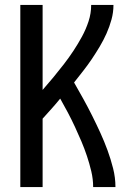

<svg xmlns="http://www.w3.org/2000/svg" viewBox="-20 -755 540 775"><path d="M62 0V-735H152V-392Q174 -417 195.5 -443Q217 -469 237.5 -495.5Q258 -522 276.5 -550Q295 -578 311 -607.5Q327 -637 337.5 -669Q348 -701 348 -735H438Q438 -705 430 -676Q422 -647 410 -620Q398 -593 382.5 -567Q367 -541 350.5 -516.5Q334 -492 315.5 -468.5Q297 -445 279 -422Q298 -389 316.5 -355.5Q335 -322 352 -288Q369 -254 385 -219Q401 -184 414 -148.5Q427 -113 436.5 -75.5Q446 -38 446 0H356Q356 -32 348.5 -63.5Q341 -95 331 -125Q321 -155 308.5 -184.5Q296 -214 282.5 -243Q269 -272 254 -300.5Q239 -329 223 -357Q206 -336 188 -316Q170 -296 152 -276V0Z"/></svg>

Font: Iosevka Curly Medium
Style: Regular
Weight: 500
Monospace: yes
Designer: Belleve Invis
Foundry: Belleve Invis
Version: Version 22.1.2; ttfautohint (v1.8.4)